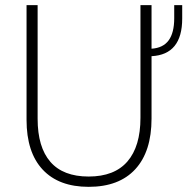

<svg xmlns="http://www.w3.org/2000/svg" viewBox="-20 -717 759 745"><path d="M83 -252V-697H126V-256Q126 -146 175.5 -89Q225 -32 324 -32Q424 -32 474.5 -90.5Q525 -149 525 -260V-697H568V-528Q613 -531 634.5 -560.5Q656 -590 656 -646V-697H687V-645Q687 -505 568 -499V-257Q568 -129 505 -60.5Q442 8 324 8Q208 8 145.5 -59Q83 -126 83 -252Z"/></svg>

Font: Hanken Grotesk ExtraLight
Style: Regular
Weight: 200
Designer: Alfredo Marco Pradil
Foundry: Hanken Design Co.
Version: Version 3.014